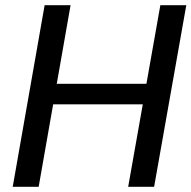

<svg xmlns="http://www.w3.org/2000/svg" viewBox="-20 -720 738 740"><path d="M474 0 598 -700H698L574 0ZM29 0 152 -700H252L129 0ZM167 -318 182 -397H566L551 -318Z"/></svg>

Font: DM Sans 18pt Medium
Style: Italic
Weight: 500
Italic angle: -10°
Designer: Colophon Foundry, Jonny Pinhorn
Foundry: Colophon Foundry
Version: Version 4.004;gftools[0.9.30]